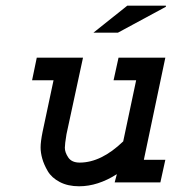

<svg xmlns="http://www.w3.org/2000/svg" viewBox="-20 -647 626 681"><path d="M110.4 -442.4H274.4L215.8 -170.9Q210 -135.7 210 -123Q210 -106.4 222.2 -88.4Q234.4 -70.3 262.7 -70.3Q338.9 -70.3 417 -145.5L462.9 -362.3H382.8L400.4 -442.4H566.4L490.2 -80.1H566.4L548.8 0H386.7L394.5 -29.3Q327.1 13.7 260.7 13.7Q220.7 13.7 191.9 -1.5Q163.1 -16.6 149.4 -40Q135.7 -63.5 129.9 -84.5Q124 -105.5 124 -124Q124 -144.5 130.9 -178.7L169.9 -362.3H93.8ZM568.4 -623 398.4 -531.2H311.5L431.6 -627H568.4Z"/></svg>

Font: Thabit-Bold-Oblique
Style: Bold Oblique
Weight: 700
Designer: Regenerated by Nadim Shaikli
Foundry: MAK Alagha
Version: 0.01